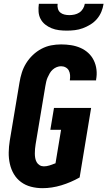

<svg xmlns="http://www.w3.org/2000/svg" viewBox="-20 -975 561 1003"><path d="M202 8Q171 8 142 0.5Q113 -7 90 -24Q67 -41 52.5 -65.5Q38 -90 31.5 -119Q25 -148 25.5 -178.5Q26 -209 31 -240L82 -545Q86 -570 94 -595.5Q102 -621 116.5 -644.5Q131 -668 151.5 -687.5Q172 -707 196.5 -720Q221 -733 247 -738Q273 -743 299 -743Q326 -743 351.5 -739Q377 -735 400 -725Q423 -715 441 -698.5Q459 -682 470 -659.5Q481 -637 484 -611Q487 -585 482 -559Q482 -558 482 -557Q482 -556 482 -555H345Q345 -556 345 -556Q345 -556 345 -557Q347 -570 346 -583Q345 -596 339.5 -606.5Q334 -617 323 -623Q312 -629 299 -629Q288 -629 276.5 -624.5Q265 -620 255.5 -611.5Q246 -603 240 -592.5Q234 -582 229 -571Q224 -560 221.5 -548.5Q219 -537 217 -526L166 -221Q164 -209 163 -197Q162 -185 162 -173Q162 -161 164 -149.5Q166 -138 171.5 -128Q177 -118 187 -112Q197 -106 209 -106Q224 -106 239.5 -111Q255 -116 270 -122L299 -297H243L262 -411H456L396 -48Q350 -22 300.5 -7Q251 8 202 8ZM329 -815Q308 -815 288 -817.5Q268 -820 249.5 -827.5Q231 -835 216 -847Q201 -859 192 -876Q183 -893 181.5 -913.5Q180 -934 183 -955H281Q279 -942 282.5 -929.5Q286 -917 295 -909.5Q304 -902 316.5 -899Q329 -896 342 -896Q356 -896 369.5 -899Q383 -902 394.5 -909.5Q406 -917 413.5 -929.5Q421 -942 423 -955H521Q518 -934 509.5 -913.5Q501 -893 486.5 -876Q472 -859 452.5 -847Q433 -835 412.5 -827.5Q392 -820 371 -817.5Q350 -815 329 -815Z"/></svg>

Font: Iosevka SS04 Heavy
Style: Italic
Weight: 900
Italic angle: -9°
Monospace: yes
Designer: Belleve Invis
Foundry: Belleve Invis
Version: Version 19.0.0; ttfautohint (v1.8.4)